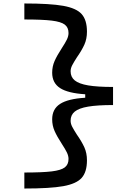

<svg xmlns="http://www.w3.org/2000/svg" viewBox="-20 -932 790 1104"><path d="M630 -380H470V-390Q371 -396 325.5 -425.5Q280 -455 280 -514Q280 -550 294 -581.5Q308 -613 336 -656Q355 -685 364.5 -704.5Q374 -724 374 -742Q374 -774 352.5 -790.5Q331 -807 277.5 -813.5Q224 -820 120 -820V-912Q268 -912 343.5 -898.5Q419 -885 449.5 -851Q480 -817 480 -750Q480 -708 465 -675Q450 -642 422 -602Q404 -574 395 -556.5Q386 -539 386 -522Q386 -489 410 -469.5Q434 -450 487 -441Q540 -432 630 -432ZM386 -238Q386 -221 395 -203.5Q404 -186 422 -158Q450 -118 465 -85Q480 -52 480 -10Q480 57 449.5 91Q419 125 343.5 138.5Q268 152 120 152V60Q224 60 277.5 53.5Q331 47 352.5 30.5Q374 14 374 -18Q374 -36 364.5 -55.5Q355 -75 336 -104Q308 -147 294 -178.5Q280 -210 280 -246Q280 -305 325.5 -334.5Q371 -364 470 -370V-380H630V-328Q540 -328 487 -319Q434 -310 410 -290.5Q386 -271 386 -238Z"/></svg>

Font: Martian Mono VF sWd Rg
Style: Regular
Weight: 400
Width: 6
Monospace: yes
Designer: Roman Shamin
Foundry: Evil Martians
Version: Version 1.100